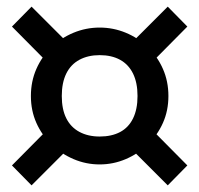

<svg xmlns="http://www.w3.org/2000/svg" viewBox="-20 -662 600 578"><path d="M394 -373Q394 -413 380.5 -440.5Q367 -468 341.5 -482Q316 -496 280 -496Q245 -496 219 -482Q193 -468 179.5 -440.5Q166 -413 166 -373Q166 -333 179.5 -306Q193 -279 219 -265Q245 -251 280 -251Q316 -251 341.5 -264.5Q367 -278 380.5 -305.5Q394 -333 394 -373ZM73 -373Q73 -417 89.5 -454.5Q106 -492 135 -520Q164 -548 201.5 -563.5Q239 -579 280 -579Q321 -579 358.5 -563.5Q396 -548 425 -520Q454 -492 470.5 -454.5Q487 -417 487 -373Q487 -329 470.5 -292Q454 -255 425 -227Q396 -199 358.5 -183Q321 -167 280 -167Q239 -167 201.5 -183Q164 -199 135 -227Q106 -255 89.5 -292Q73 -329 73 -373ZM16 -582 75 -642 190 -527 123 -474ZM544 -582 437 -474 370 -527 485 -642ZM16 -164 123 -272 190 -219 75 -104ZM544 -164 485 -104 370 -219 437 -272Z"/></svg>

Font: Roboto Serif Medium
Style: Regular
Weight: 500
Designer: Greg Gazdowicz
Foundry: Commercial Type
Version: Version 1.008